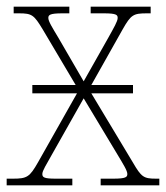

<svg xmlns="http://www.w3.org/2000/svg" viewBox="-22 -556 498 576"><path d="M-2 0H195V-20H145C110 -20 105 -24 105 -34C105 -44 117 -62 133 -91L229 -261L330 -93C348 -63 360 -44 360 -34C360 -25 356 -20 318 -20H280V0H456V-20H446C409 -20 402 -25 377 -68L252 -276H377V-301H252L346 -468C371 -512 378 -516 419 -516H430V-536H250V-516H290C328 -516 331 -511 331 -502C331 -492 319 -472 303 -443L229 -312L153 -443C135 -473 123 -492 123 -502C123 -511 127 -516 165 -516H186V-536H19V-516H35C74 -516 80 -511 106 -468L205 -301H75V-276H209L92 -69C67 -25 59 -20 17 -20H-2Z"/></svg>

Font: Noto Serif SemiCondensed Thin
Style: Regular
Weight: 100
Width: 4
Designer: Monotype Design Team
Foundry: Monotype Imaging Inc.
Version: Version 2.015